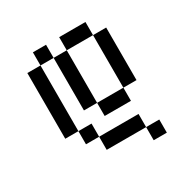

<svg xmlns="http://www.w3.org/2000/svg" viewBox="-134 -553 769 791"><g transform="rotate(-30 250.0 -157.0)"><path d="M187.5 -375H125V-437.5H187.5ZM62.5 -375H125V-62.5H62.5ZM125 -62.5H187.5V0H125ZM187.5 0H375V62.5H187.5ZM187.5 -375H250V-125H187.5ZM250 -125H375V-62.5H250ZM250 -437.5H375V-375H250ZM375 62.5H437.5V125H375ZM375 -375H437.5V-125H375Z"/></g></svg>

Font: 寒蝉点阵体 16px
Style: Regular
Weight: 400
Designer: Designed by Warren2060
Foundry: ChillType
Version: Version 1.000